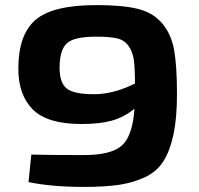

<svg xmlns="http://www.w3.org/2000/svg" viewBox="-20 -722 780 754"><path d="M359 -702Q462 -702 522 -687Q582 -672 617.5 -629.5Q653 -587 664 -524.5Q675 -462 675 -352Q675 -259 661.5 -195Q648 -131 622.5 -90Q597 -49 551 -27Q505 -5 449.5 3.5Q394 12 310 12Q182 12 92 -7L103 -115Q172 -113 309 -113Q417 -113 459 -151Q501 -189 508 -295Q466 -261 418.5 -248Q371 -235 300 -235Q166 -235 109 -292Q52 -349 52 -452Q52 -586 119.5 -644Q187 -702 359 -702ZM214 -455Q214 -397 242 -374.5Q270 -352 349 -352Q426 -352 510 -394Q510 -456 505.5 -487.5Q501 -519 484.5 -542Q468 -565 439 -571.5Q410 -578 357 -578Q269 -578 241.5 -551Q214 -524 214 -455Z"/></svg>

Font: Exo 2 Expanded
Style: Bold
Weight: 700
Width: 7
Designer: Natanael Gama
Version: Version 1.001;PS 001.001;hotconv 1.0.70;makeotf.lib2.5.58329